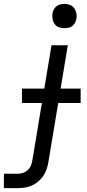

<svg xmlns="http://www.w3.org/2000/svg" viewBox="-127 -753 447 988"><path d="M-107 215V141H-34Q-21 141 -7 136Q7 131 17.5 120.5Q28 110 33 96.5Q38 83 40 69L138 -520H222L122 81Q119 99 113 117Q107 135 96.5 151Q86 167 71 180Q56 193 38.5 201Q21 209 2.5 212Q-16 215 -34 215ZM204 -608Q189 -608 175.5 -613Q162 -618 154 -629.5Q146 -641 143.5 -655.5Q141 -670 143 -685Q145 -695 150.5 -705Q156 -715 164.5 -721.5Q173 -728 183.5 -730.5Q194 -733 205 -733Q220 -733 233.5 -727.5Q247 -722 255 -710.5Q263 -699 266 -684.5Q269 -670 266 -655Q264 -645 258.5 -635Q253 -625 244.5 -618.5Q236 -612 225.5 -610Q215 -608 204 -608ZM-14 -223V-297H288V-223Z"/></svg>

Font: Iosevka Aile
Style: Italic
Weight: 400
Italic angle: -9°
Designer: Belleve Invis
Foundry: Belleve Invis
Version: Version 28.0.1; ttfautohint (v1.8.4)